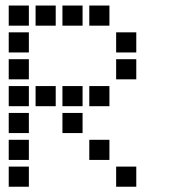

<svg xmlns="http://www.w3.org/2000/svg" viewBox="-20 -708 640 715"><path d="M13.5 -687.5Q12.5 -687.5 12.5 -687.5Q12.5 -687.5 12.5 -686.5V-613.5Q12.5 -612.5 12.5 -612.5Q12.5 -612.5 13.5 -612.5H86.5Q87.5 -612.5 87.5 -612.5Q87.5 -612.5 87.5 -613.5V-686.5Q87.5 -687.5 87.5 -687.5Q87.5 -687.5 86.5 -687.5ZM113.5 -687.5Q112.5 -687.5 112.5 -687.5Q112.5 -687.5 112.5 -686.5V-613.5Q112.5 -612.5 112.5 -612.5Q112.5 -612.5 113.5 -612.5H186.5Q187.5 -612.5 187.5 -612.5Q187.5 -612.5 187.5 -613.5V-686.5Q187.5 -687.5 187.5 -687.5Q187.5 -687.5 186.5 -687.5ZM213.5 -687.5Q212.5 -687.5 212.5 -687.5Q212.5 -687.5 212.5 -686.5V-613.5Q212.5 -612.5 212.5 -612.5Q212.5 -612.5 213.5 -612.5H286.5Q287.5 -612.5 287.5 -612.5Q287.5 -612.5 287.5 -613.5V-686.5Q287.5 -687.5 287.5 -687.5Q287.5 -687.5 286.5 -687.5ZM313.5 -687.5Q312.5 -687.5 312.5 -687.5Q312.5 -687.5 312.5 -686.5V-613.5Q312.5 -612.5 312.5 -612.5Q312.5 -612.5 313.5 -612.5H386.5Q387.5 -612.5 387.5 -612.5Q387.5 -612.5 387.5 -613.5V-686.5Q387.5 -687.5 387.5 -687.5Q387.5 -687.5 386.5 -687.5ZM13.5 -587.5Q12.5 -587.5 12.5 -587.5Q12.5 -587.5 12.5 -586.5V-513.5Q12.5 -512.5 12.5 -512.5Q12.5 -512.5 13.5 -512.5H86.5Q87.5 -512.5 87.5 -512.5Q87.5 -512.5 87.5 -513.5V-586.5Q87.5 -587.5 87.5 -587.5Q87.5 -587.5 86.5 -587.5ZM413.5 -587.5Q412.5 -587.5 412.5 -587.5Q412.5 -587.5 412.5 -586.5V-513.5Q412.5 -512.5 412.5 -512.5Q412.5 -512.5 413.5 -512.5H486.5Q487.5 -512.5 487.5 -512.5Q487.5 -512.5 487.5 -513.5V-586.5Q487.5 -587.5 487.5 -587.5Q487.5 -587.5 486.5 -587.5ZM13.5 -487.5Q12.5 -487.5 12.5 -487.5Q12.5 -487.5 12.5 -486.5V-413.5Q12.5 -412.5 12.5 -412.5Q12.5 -412.5 13.5 -412.5H86.5Q87.5 -412.5 87.5 -412.5Q87.5 -412.5 87.5 -413.5V-486.5Q87.5 -487.5 87.5 -487.5Q87.5 -487.5 86.5 -487.5ZM413.5 -487.5Q412.5 -487.5 412.5 -487.5Q412.5 -487.5 412.5 -486.5V-413.5Q412.5 -412.5 412.5 -412.5Q412.5 -412.5 413.5 -412.5H486.5Q487.5 -412.5 487.5 -412.5Q487.5 -412.5 487.5 -413.5V-486.5Q487.5 -487.5 487.5 -487.5Q487.5 -487.5 486.5 -487.5ZM13.5 -387.5Q12.5 -387.5 12.5 -387.5Q12.5 -387.5 12.5 -386.5V-313.5Q12.5 -312.5 12.5 -312.5Q12.5 -312.5 13.5 -312.5H86.5Q87.5 -312.5 87.5 -312.5Q87.5 -312.5 87.5 -313.5V-386.5Q87.5 -387.5 87.5 -387.5Q87.5 -387.5 86.5 -387.5ZM113.5 -387.5Q112.5 -387.5 112.5 -387.5Q112.5 -387.5 112.5 -386.5V-313.5Q112.5 -312.5 112.5 -312.5Q112.5 -312.5 113.5 -312.5H186.5Q187.5 -312.5 187.5 -312.5Q187.5 -312.5 187.5 -313.5V-386.5Q187.5 -387.5 187.5 -387.5Q187.5 -387.5 186.5 -387.5ZM213.5 -387.5Q212.5 -387.5 212.5 -387.5Q212.5 -387.5 212.5 -386.5V-313.5Q212.5 -312.5 212.5 -312.5Q212.5 -312.5 213.5 -312.5H286.5Q287.5 -312.5 287.5 -312.5Q287.5 -312.5 287.5 -313.5V-386.5Q287.5 -387.5 287.5 -387.5Q287.5 -387.5 286.5 -387.5ZM313.5 -387.5Q312.5 -387.5 312.5 -387.5Q312.5 -387.5 312.5 -386.5V-313.5Q312.5 -312.5 312.5 -312.5Q312.5 -312.5 313.5 -312.5H386.5Q387.5 -312.5 387.5 -312.5Q387.5 -312.5 387.5 -313.5V-386.5Q387.5 -387.5 387.5 -387.5Q387.5 -387.5 386.5 -387.5ZM13.5 -287.5Q12.5 -287.5 12.5 -287.5Q12.5 -287.5 12.5 -286.5V-213.5Q12.5 -212.5 12.5 -212.5Q12.5 -212.5 13.5 -212.5H86.5Q87.5 -212.5 87.5 -212.5Q87.5 -212.5 87.5 -213.5V-286.5Q87.5 -287.5 87.5 -287.5Q87.5 -287.5 86.5 -287.5ZM213.5 -287.5Q212.5 -287.5 212.5 -287.5Q212.5 -287.5 212.5 -286.5V-213.5Q212.5 -212.5 212.5 -212.5Q212.5 -212.5 213.5 -212.5H286.5Q287.5 -212.5 287.5 -212.5Q287.5 -212.5 287.5 -213.5V-286.5Q287.5 -287.5 287.5 -287.5Q287.5 -287.5 286.5 -287.5ZM13.5 -187.5Q12.5 -187.5 12.5 -187.5Q12.5 -187.5 12.5 -186.5V-113.5Q12.5 -112.5 12.5 -112.5Q12.5 -112.5 13.5 -112.5H86.5Q87.5 -112.5 87.5 -112.5Q87.5 -112.5 87.5 -113.5V-186.5Q87.5 -187.5 87.5 -187.5Q87.5 -187.5 86.5 -187.5ZM313.5 -187.5Q312.5 -187.5 312.5 -187.5Q312.5 -187.5 312.5 -186.5V-113.5Q312.5 -112.5 312.5 -112.5Q312.5 -112.5 313.5 -112.5H386.5Q387.5 -112.5 387.5 -112.5Q387.5 -112.5 387.5 -113.5V-186.5Q387.5 -187.5 387.5 -187.5Q387.5 -187.5 386.5 -187.5ZM13.5 -87.5Q12.5 -87.5 12.5 -87.5Q12.5 -87.5 12.5 -86.5V-13.5Q12.5 -12.5 12.5 -12.5Q12.5 -12.5 13.5 -12.5H86.5Q87.5 -12.5 87.5 -12.5Q87.5 -12.5 87.5 -13.5V-86.5Q87.5 -87.5 87.5 -87.5Q87.5 -87.5 86.5 -87.5ZM413.5 -87.5Q412.5 -87.5 412.5 -87.5Q412.5 -87.5 412.5 -86.5V-13.5Q412.5 -12.5 412.5 -12.5Q412.5 -12.5 413.5 -12.5H486.5Q487.5 -12.5 487.5 -12.5Q487.5 -12.5 487.5 -13.5V-86.5Q487.5 -87.5 487.5 -87.5Q487.5 -87.5 486.5 -87.5Z"/></svg>

Font: Doto Black
Style: Regular
Weight: 900
Monospace: yes
Version: Version 1.000